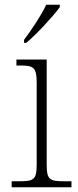

<svg xmlns="http://www.w3.org/2000/svg" viewBox="-20 -786 328 806"><path d="M81 -619V-606H90C134 -642 206 -721 231 -756V-766H174C153 -721 110 -657 81 -619ZM29 0H280V-25H255C187 -25 176 -30 176 -98V-536H49V-511H64C119 -511 134 -505 134 -439V-97C134 -30 122 -25 56 -25H29Z"/></svg>

Font: Noto Serif Georgian ExtraLight
Style: Regular
Weight: 200
Designer: Monotype Design Team, Akaki Razmadze
Foundry: Google LLC
Version: Version 2.003